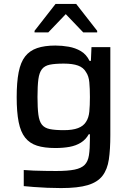

<svg xmlns="http://www.w3.org/2000/svg" viewBox="-20 -750 670 978"><path d="M291 208Q256 208 220 206.5Q184 205 152.5 202.5Q121 200 101 198V116Q122 118 151 119Q180 120 210.5 120.5Q241 121 266 121Q325 121 359.5 114Q394 107 411 90Q428 73 433 41Q438 9 438 -41V-66H432Q417 -39 392 -23.5Q367 -8 334.5 -2Q302 4 262 4Q206 4 168.5 -8Q131 -20 108 -49Q85 -78 75 -128.5Q65 -179 65 -255Q65 -331 75 -382Q85 -433 108 -462.5Q131 -492 169 -505Q207 -518 262 -518Q296 -518 330 -512Q364 -506 392 -489.5Q420 -473 436 -440H443L446 -510H542V-62Q542 11 534.5 62Q527 113 502 145.5Q477 178 427 193Q377 208 291 208ZM305 -87Q350 -87 377.5 -97.5Q405 -108 418 -129Q432 -150 435 -181.5Q438 -213 438 -256Q438 -299 435 -331Q432 -363 418 -383Q405 -406 377.5 -416Q350 -426 305 -426Q260 -426 233.5 -420.5Q207 -415 193.5 -397.5Q180 -380 175.5 -346.5Q171 -313 171 -256Q171 -200 175.5 -166Q180 -132 193.5 -115Q207 -98 233.5 -92.5Q260 -87 305 -87ZM156 -585V-593L263 -730H368L475 -593V-585H404L315 -678L226 -585Z"/></svg>

Font: Saira SemiExpanded Medium
Style: Regular
Weight: 500
Width: 6
Designer: Hector Gatti with collaboration of the Omnibus-Type team
Foundry: Omnibus-Type
Version: Version 1.101